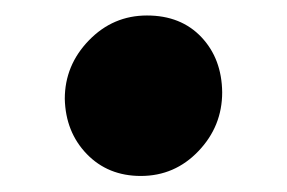

<svg xmlns="http://www.w3.org/2000/svg" viewBox="-20 -212 363 243"><path d="M158.2 10.7Q116.7 10.7 89.8 -17.1Q63 -44.9 62 -86.9Q62 -129.4 92.5 -160.9Q123 -192.4 166 -192.4Q209 -192.4 234.9 -165Q260.7 -137.7 261.2 -95.2Q261.2 -52.2 231.2 -20.8Q201.2 10.7 158.2 10.7Z"/></svg>

Font: HaufeMerriweatherSans
Style: Bold
Weight: 700
Designer: Eben Sorkin
Foundry: Eben Sorkin
Version: Version 1.56